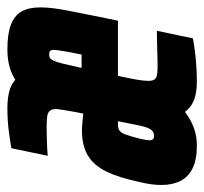

<svg xmlns="http://www.w3.org/2000/svg" viewBox="-50 -522 566 533"><g transform="rotate(-90 233.5 -255.0)"><path d="M96 8Q57 8 33 -4Q9 -16 -2 -38Q-13 -60 -13 -90Q-13 -104 -11 -119Q-9 -134 -5 -150Q7 -208 24.5 -243.5Q42 -279 69.5 -295Q97 -311 138 -311Q148 -311 157 -310Q166 -309 173.5 -308.5Q181 -308 185 -307L190 -332Q193 -349 195 -361.5Q197 -374 198 -382Q198 -394 193 -400Q188 -406 177.5 -407.5Q167 -409 148 -409Q131 -409 115.5 -408.5Q100 -408 88 -407.5Q76 -407 68 -406L89 -507Q106 -510 136 -514Q166 -518 200 -518Q226 -518 246 -513Q266 -508 279 -496Q296 -507 317 -512.5Q338 -518 363 -518Q407 -518 432.5 -508Q458 -498 469 -478Q480 -458 480 -427Q480 -396 471.5 -352.5Q463 -309 452 -254L443 -211H290Q283 -180 279.5 -159.5Q276 -139 276 -127Q276 -115 280 -109.5Q284 -104 293.5 -102.5Q303 -101 318 -101Q326 -101 344 -101.5Q362 -102 382 -102.5Q402 -103 415 -103L394 -3Q379 0 359 2.5Q339 5 317 6.5Q295 8 274 8Q242 8 221.5 -0.5Q201 -9 190 -25Q177 -15 162 -7.5Q147 0 131 4Q115 8 96 8ZM123 -111Q132 -111 137 -115.5Q142 -120 145.5 -128.5Q149 -137 151.5 -149Q154 -161 157 -176L164 -211H154Q143 -211 137 -206Q131 -201 126.5 -188.5Q122 -176 116 -152Q114 -144 112.5 -135.5Q111 -127 111 -124Q111 -118 113.5 -114.5Q116 -111 123 -111ZM312 -312H349L351 -322Q355 -340 357 -353Q359 -366 360.5 -375Q362 -384 362 -389Q362 -395 360.5 -397.5Q359 -400 356.5 -401Q354 -402 349 -402Q344 -402 340 -400Q336 -398 332 -389.5Q328 -381 323.5 -362.5Q319 -344 312 -312Z"/></g></svg>

Font: Saira UltraCondensed Black
Style: Italic
Weight: 900
Width: 1
Italic angle: -12°
Designer: Hector Gatti with collaboration of the Omnibus-Type team
Foundry: Omnibus-Type
Version: Version 1.101